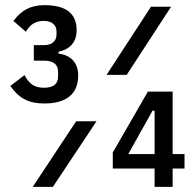

<svg xmlns="http://www.w3.org/2000/svg" viewBox="-20 -724 758 744"><path d="M150 -549Q173 -549 186 -560Q199 -571 199 -590V-602Q199 -621 186 -632Q173 -643 150 -643Q127 -643 110.5 -633.5Q94 -624 80 -601L32 -643Q56 -675 84.5 -689.5Q113 -704 153 -704Q277 -704 277 -607Q277 -573 258.5 -551.5Q240 -530 207 -524V-516Q243 -512 263 -490Q283 -468 283 -432Q283 -378 249.5 -350.5Q216 -323 151 -323Q106 -323 75.5 -339Q45 -355 20 -391L75 -433Q89 -406 106.5 -395Q124 -384 150 -384Q205 -384 205 -427V-446Q205 -489 150 -489H111V-549ZM393 -434 565 -698H643L471 -434ZM107 0 275 -254H354L185 0ZM579 0V-71H417V-133L553 -369H649V-127H695V-71H649V0ZM579 -295H571L477 -127H579Z"/></svg>

Font: IBM Plex Sans Cond Medm
Style: Regular
Weight: 500
Width: 3
Designer: Mike Abbink, Paul van der Laan, Pieter van Rosmalen
Foundry: Bold Monday
Version: Version 1.3